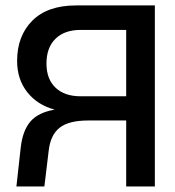

<svg xmlns="http://www.w3.org/2000/svg" viewBox="-20 -670 628 690"><path d="M297 -237Q227.5 -237 194.5 -211.2Q161.5 -185.5 155 -128.5L139.5 0H39L54.5 -140Q61.5 -201 89.5 -233.5Q117.5 -266 176.5 -276Q114.5 -292.5 78 -338.8Q41.5 -385 41.5 -451Q41.5 -541 96.2 -595.8Q151 -650.5 253.5 -650.5H536.5V0H433.5V-237ZM269.5 -562.5Q212 -562.5 179.5 -530.8Q147 -499 147 -441.5Q147 -386 179.5 -355Q212 -324 269.5 -324H433.5V-562.5Z"/></svg>

Font: Overused Grotesk Medium
Style: Regular
Weight: 525
Version: Version 0.004